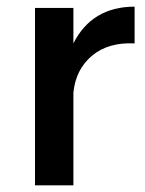

<svg xmlns="http://www.w3.org/2000/svg" viewBox="-20 -556 434 576"><path d="M85 0V-532.2H200.2V-425.8Q255.4 -535.6 383.8 -536.1V-425.8Q304.7 -429.7 255.9 -388.7Q207 -347.7 200.2 -277.8V0Z"/></svg>

Font: TruenoRg
Style: Book
Weight: 400
Designer: Julieta Ulanovsky
Foundry: Julieta Ulanovsky
Version: Version 3.001b